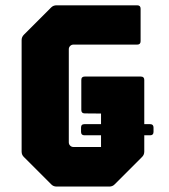

<svg xmlns="http://www.w3.org/2000/svg" viewBox="-20 -686 621 706"><path d="M290.5 -188.5Q278 -188.5 278 -201V-217Q278 -229.5 290.5 -229.5H532Q544.5 -229.5 544.5 -217V-201Q544.5 -188.5 532 -188.5ZM188 0Q176 0 168 -8.5L68 -108.5Q59.5 -116.5 59.5 -128.5V-538.5Q59.5 -550 68 -558.5L168 -658.5Q176 -666.5 188 -666.5H484.5Q497 -666.5 497 -654V-534.5Q497 -522 484.5 -522H250Q243 -522 238 -517Q233 -512 233 -505V-162.5Q233 -155.5 238 -150.5Q243 -145.5 250 -145.5H351.5V-268.5L291.5 -269Q279 -269 279 -281.5V-392Q279 -404.5 291.5 -404.5H498Q510.5 -404.5 510.5 -392V-128.5Q510.5 -116.5 502 -108.5L402 -8.5Q394 0 382 0Z"/></svg>

Font: Jaro 24pt
Style: Regular
Weight: 400
Designer: Agyei Archer, Celine Hurka, Mirko Velimirović
Version: Version 1.000